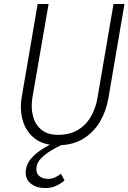

<svg xmlns="http://www.w3.org/2000/svg" viewBox="-20 -720 645 964"><path d="M286 152 304 186Q287 201 263 212.5Q239 224 210 224Q161 225 132.5 200Q104 175 110 132Q115 98 140.5 71Q166 44 200.5 23.5Q235 3 269 -14L294 5Q267 18 238 35Q209 52 187.5 73.5Q166 95 163 121Q160 148 175.5 162.5Q191 177 217 178Q238 179 255.5 171Q273 163 286 152ZM169 -700H224L142 -226Q135 -177 146 -135.5Q157 -94 188 -68.5Q219 -43 272 -43Q329 -43 370 -67Q411 -91 435.5 -133Q460 -175 469 -226L550 -700H605L524 -226Q513 -161 481 -107.5Q449 -54 395.5 -22Q342 10 268 9Q199 9 156 -23.5Q113 -56 96 -109.5Q79 -163 88 -226Z"/></svg>

Font: Jost* Light
Style: Italic
Weight: 300
Italic angle: -10°
Version: Version 3.7